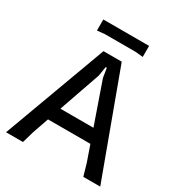

<svg xmlns="http://www.w3.org/2000/svg" viewBox="-198 -996 1057 1130"><g transform="rotate(30 330.0 -430.5)"><path d="M10 0 268 -700H392L650 0H535L512 -80L344 -562L334 -625H326L316 -562L148 -80L125 0ZM135 -189V-280H524V-189ZM174 -861H485V-786L433 -791H226L174 -786Z"/></g></svg>

Font: AR One Sans Medium
Style: Regular
Weight: 500
Designer: Niteesh Yadav
Foundry: Niteesh Yadav
Version: Version 1.001;gftools[0.9.33]